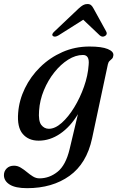

<svg xmlns="http://www.w3.org/2000/svg" viewBox="-59 -706 598 978"><path d="M410 -1Q382.5 127 295 189.8Q207.5 252.5 79 252.5Q19.5 252.5 -9.8 234Q-39 215.5 -39 186Q-39 166 -25 152Q-11 138 12.5 138Q30.5 138 46.5 147.8Q62.5 157.5 77.8 170.2Q93 183 108.8 192.8Q124.5 202.5 142 202.5Q192.5 202.5 234.2 169Q276 135.5 295.5 54L338 -124.5Q299 -60 247.2 -24.8Q195.5 10.5 138 10.5Q86 10.5 56.8 -23.8Q27.5 -58 33.5 -131.5Q38.5 -196 67.8 -256.2Q97 -316.5 146 -364.5Q195 -412.5 259 -440.8Q323 -469 396.5 -469Q459.5 -469 490 -456.2Q520.5 -443.5 518.5 -424.5Q517.5 -413 511.8 -407.2Q506 -401.5 499.5 -395.8Q493 -390 490.5 -378.5ZM140 -142Q136 -89.5 151.2 -69.8Q166.5 -50 190 -50Q221.5 -50 255.5 -80.2Q289.5 -110.5 319.2 -159.2Q349 -208 369 -264.8Q389 -321.5 392.5 -375Q398 -426 363.5 -426Q326 -426 288 -402Q250 -378 217.8 -337.5Q185.5 -297 164.5 -246.2Q143.5 -195.5 140 -142ZM476.5 -523Q462.5 -514.5 449.5 -525.5L365 -605.5L238.5 -525.5Q219.5 -514.5 210 -523Q202 -531.5 219 -546.5L342.5 -663.5Q354 -674 364 -679.8Q374 -685.5 386 -685.5Q398 -685.5 404.8 -679.8Q411.5 -674 417 -663.5L481.5 -546.5Q490 -531.5 476.5 -523Z"/></svg>

Font: Fraunces 9pt S000
Style: Italic
Weight: 400
Italic angle: -16°
Version: Version 1.000; ttfautohint (v1.8.3)